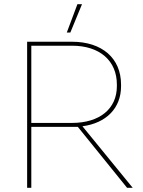

<svg xmlns="http://www.w3.org/2000/svg" viewBox="-20 -900 686 920"><path d="M373 -880H351L300 -744H317ZM110 0H130V-292H353L589 0H616L375 -295C489 -310 560 -382 560 -486V-495C560 -621 469 -700 325 -700H110ZM130 -311V-681H325C458 -681 540 -609 540 -495V-487C540 -379 458 -311 325 -311Z"/></svg>

Font: Fixel Display Thin
Style: Regular
Weight: 100
Designer: AlfaBravo + MacPaw
Foundry: Kyrylo Tkachov, Marchela Mozhyna, Serhii Makarenko, Maria Weinstein, Zakhar Kryvoshyya
Version: Version 1.211